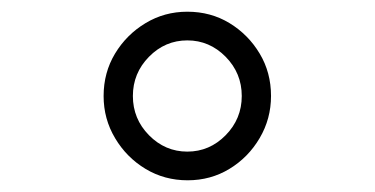

<svg xmlns="http://www.w3.org/2000/svg" viewBox="-20 -731 640 328"><path d="M300.5 -423Q261 -423 228.6 -442.5Q196.1 -462.1 176.6 -495Q157 -527.8 157 -566.9Q157 -607 176.5 -639.4Q196.1 -671.9 228.5 -691.4Q260.9 -711 300 -711Q340 -711 372.1 -691.5Q404.2 -671.9 423.6 -639.5Q443 -607.2 443 -567.1Q443 -528 423.6 -495.1Q404.2 -462.1 372.1 -442.6Q340 -423 300.5 -423ZM300 -472Q338 -472 365.5 -500Q393 -528 393 -567Q393 -606 365.5 -634Q337.9 -662 300 -662Q262 -662 234.5 -634Q207 -606 207 -567Q207 -528 234.5 -500Q262.1 -472 300 -472Z"/></svg>

Font: Red Hat Mono
Style: Regular
Weight: 300
Monospace: yes
Designer: Pentagram, MCKL
Foundry: Pentagram, MCKL
Version: Version 1.023